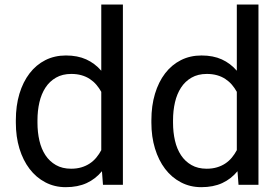

<svg xmlns="http://www.w3.org/2000/svg" viewBox="-20 -792 1202 823"><path d="M47.9 -276.4Q47.9 -338.9 63.2 -389.9Q78.6 -440.9 106.7 -477.5Q134.8 -514.2 174.3 -534.2Q213.9 -554.2 262.7 -554.2Q312.5 -554.2 349.6 -537.4Q386.7 -520.5 414.1 -488.8V-772.5H506.8V0H421.4L417 -58.1Q389.6 -24.9 351.6 -7.3Q313.5 10.3 261.7 10.3Q213.9 10.3 174.3 -10.5Q134.8 -31.2 106.7 -68.1Q78.6 -105 63.2 -155.5Q47.9 -206.1 47.9 -266.1ZM140.6 -266.1Q140.6 -225.1 148.9 -189.2Q157.2 -153.3 174.8 -126.7Q192.4 -100.1 219.7 -84.5Q247.1 -68.8 284.7 -68.8Q309.1 -68.8 328.9 -74.7Q348.6 -80.6 364.5 -91.1Q380.4 -101.6 392.6 -116.2Q404.8 -130.9 414.1 -148.4V-398.4Q404.8 -415 392.8 -429Q380.9 -442.9 365 -453.4Q349.1 -463.9 329.3 -469.5Q309.6 -475.1 285.6 -475.1Q247.6 -475.1 220 -459.2Q192.4 -443.4 174.8 -416.3Q157.2 -389.2 148.9 -353.3Q140.6 -317.4 140.6 -276.4Z M628.9 -276.4Q628.9 -338.9 644.3 -389.9Q659.7 -440.9 687.7 -477.5Q715.8 -514.2 755.4 -534.2Q794.9 -554.2 843.8 -554.2Q893.6 -554.2 930.7 -537.4Q967.8 -520.5 995.1 -488.8V-772.5H1087.9V0H1002.4L998 -58.1Q970.7 -24.9 932.6 -7.3Q894.5 10.3 842.8 10.3Q794.9 10.3 755.4 -10.5Q715.8 -31.2 687.7 -68.1Q659.7 -105 644.3 -155.5Q628.9 -206.1 628.9 -266.1ZM721.7 -266.1Q721.7 -225.1 730 -189.2Q738.3 -153.3 755.9 -126.7Q773.4 -100.1 800.8 -84.5Q828.1 -68.8 865.7 -68.8Q890.1 -68.8 909.9 -74.7Q929.7 -80.6 945.6 -91.1Q961.4 -101.6 973.6 -116.2Q985.8 -130.9 995.1 -148.4V-398.4Q985.8 -415 973.9 -429Q961.9 -442.9 946 -453.4Q930.2 -463.9 910.4 -469.5Q890.6 -475.1 866.7 -475.1Q828.6 -475.1 801 -459.2Q773.4 -443.4 755.9 -416.3Q738.3 -389.2 730 -353.3Q721.7 -317.4 721.7 -276.4Z"/></svg>

Font: Roboto2
Style: Regular
Weight: 400
Designer: Google
Foundry: Google
Version: Version 2.000981-w3; 2014; ttfautohint (v1.1) -l 5 -r 24 -G 